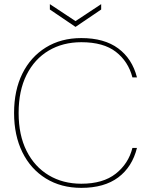

<svg xmlns="http://www.w3.org/2000/svg" viewBox="-20 -896 730 928"><path d="M373 12Q275 12 201.5 -33.5Q128 -79 88 -160.5Q48 -242 48 -350Q48 -459 88 -540Q128 -621 201.5 -666.5Q275 -712 373 -712Q484 -712 551.5 -662Q619 -612 642 -522H620Q600 -599 540 -645.5Q480 -692 373 -692Q284 -692 215.5 -651.5Q147 -611 108.5 -534.5Q70 -458 70 -350Q70 -243 108.5 -166.5Q147 -90 215.5 -49Q284 -8 373 -8Q478 -8 539.5 -56.5Q601 -105 620 -181H642Q619 -89 551.5 -38.5Q484 12 373 12ZM345 -766 221 -850V-876L345 -794L469 -876V-850Z"/></svg>

Font: DM Sans 24pt Thin
Style: Regular
Weight: 250
Designer: Colophon Foundry, Jonny Pinhorn
Foundry: Colophon Foundry
Version: Version 4.004;gftools[0.9.30]